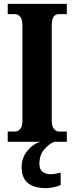

<svg xmlns="http://www.w3.org/2000/svg" viewBox="-20 -734 384 994"><path d="M20 0V-53H59Q72 -53 84 -65.5Q96 -78 96 -109V-601Q96 -635 84 -648Q72 -661 59 -661H20V-714H326V-661H285Q268 -661 258 -648Q248 -635 248 -600V-110Q248 -80 259.5 -66.5Q271 -53 285 -53H326V0ZM220 240Q156 240 124 213.5Q92 187 92 130Q92 83 122 46.5Q152 10 189 0H261Q235 10 209.5 39Q184 68 184 115Q184 143 200.5 155.5Q217 168 241 168Q262 168 294 160V224Q280 231 256.5 235.5Q233 240 220 240Z"/></svg>

Font: Noto Serif Myanmar ExtraCondensed ExtraBold
Style: Regular
Weight: 800
Width: 2
Designer: Ben Mitchell and the Monotype Design Team
Foundry: Monotype Imaging Inc.
Version: Version 2.106; ttfautohint (v1.8.4.7-5d5b)